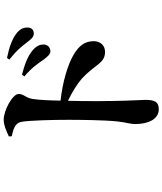

<svg xmlns="http://www.w3.org/2000/svg" viewBox="60 -888 880 1040"><g transform="rotate(-90 500.0 -368.0)"><path d="M696 -573C714 -550 726 -535 742 -535C764 -535 779 -551 779 -572C779 -591 772 -609 750 -629C719 -657 672 -674 616 -689L606 -676C654 -636 677 -601 696 -573ZM788 -665C807 -640 819 -625 838 -625C859 -625 871 -638 871 -659C871 -682 862 -702 836 -721C808 -742 763 -759 706 -770L697 -757C749 -717 770 -688 788 -665ZM281 -760 282 -744C323 -736 354 -725 360 -692C368 -647 371 -522 371 -439C371 -379 370 -244 362 -170C357 -125 348 -102 348 -76C348 -2 376 52 428 52C468 52 479 31 479 -21C479 -34 477 -68 475 -120C472 -206 471 -334 474 -440C527 -414 563 -391 594 -365C671 -294 676 -239 739 -239C776 -239 797 -267 797 -300C797 -353 768 -382 724 -409C668 -442 575 -469 475 -480C476 -538 478 -593 484 -631C489 -668 511 -678 511 -707C511 -740 422 -788 372 -788C342 -788 309 -773 281 -760Z"/></g></svg>

Font: Noto Serif KR
Style: Bold
Weight: 700
Designer: Ryoko NISHIZUKA 西塚涼子 (kana & ideographs); Frank Grießhammer (Latin, Greek & Cyrillic); Wenlong ZHANG 张文龙 (bopomofo); San
Foundry: Adobe
Version: Version 2.001;hotconv 1.1.0;makeotfexe 2.6.0